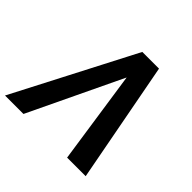

<svg xmlns="http://www.w3.org/2000/svg" viewBox="-181 -910 1092 1092"><g transform="rotate(45 365.0 -364.0)"><path d="M496.6 0 410.2 -585.9 408.2 -727.5H508.3L646 0ZM425.3 -585.9 145.5 0H-2.9L374 -727.5H474.6Z"/></g></svg>

Font: Inter 24pt SemiBold
Style: Italic
Weight: 600
Italic angle: -9.3988°
Designer: Rasmus Andersson
Foundry: rsms
Version: Version 4.001;git-66647c0bb